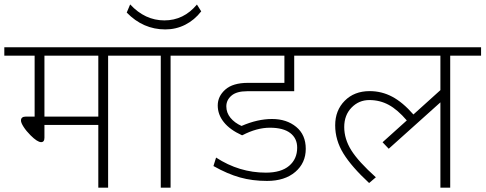

<svg xmlns="http://www.w3.org/2000/svg" viewBox="-35 -861 2228 881"><path d="M416.1 0V-287.7H168.9V-229Q168.9 -208.8 153.7 -208.8Q136.5 -208.8 105.2 -240.1Q85.4 -259.9 73.3 -278.8Q61.2 -297.8 61.2 -307.9Q61.2 -326.1 84.4 -326.1H123.9V-605.7H-15.2V-644.1H602.6V-605.7H461.1V0ZM416.1 -605.7H168.9V-326.1H416.1Z M702.7 0V-605.7H572.3V-644.1H889.3V-605.7H747.7V0ZM723.5 -726Q621.8 -726 546.5 -803.3L562.2 -840.7Q630.4 -767.4 719.2 -767.4Q807.9 -767.4 868.6 -840.2L888.3 -808.9Q857.4 -769 815 -747.5Q772.5 -726 723.5 -726Z M1190.1 -30.8Q1122.9 -30.8 1066 -46.8Q1009.1 -62.7 944.4 -99.1L956.5 -138Q1062.7 -68.8 1185 -68.8Q1254.8 -68.8 1291.7 -100.1Q1328.6 -131.4 1328.6 -183.5Q1328.6 -226.5 1296.5 -250.8Q1264.4 -275 1203.7 -275Q1143.1 -275 1077.4 -240.6H1074.8Q1020.2 -265.4 992.2 -300.3Q964.1 -335.2 964.1 -377.1Q964.1 -419.1 998.7 -449.9Q1033.4 -480.8 1103.1 -480.8H1270V-605.7H858.9V-644.1H1456.5V-605.7H1315V-442.4H1098.6Q1050.6 -442.4 1027 -422.1Q1003.5 -401.9 1003.5 -372.9Q1003.5 -343.8 1022.5 -320.5Q1041.5 -297.3 1073.3 -283.1Q1146.6 -315 1213.3 -315Q1280.1 -315 1324.1 -278.8Q1368 -242.7 1368 -178Q1368 -113.2 1319.8 -72Q1271.5 -30.8 1190.1 -30.8Z M1985.8 0V-391.3L1748.7 -178.5L1720.4 -208.3L1831.6 -308.4Q1789.2 -357.9 1748.5 -379.9Q1707.8 -401.9 1659.8 -401.9Q1611.7 -401.9 1578.1 -367.3Q1544.5 -332.7 1544.5 -278.1Q1544.5 -223.5 1576.8 -171.6Q1609.2 -119.8 1689.6 -47.5L1658.7 -21.2Q1578.4 -95.6 1540.7 -156.7Q1503 -217.9 1503 -286.1Q1503 -354.4 1546.8 -398.6Q1590.5 -442.9 1661.3 -442.9Q1716.4 -442.9 1764.7 -417.3Q1812.9 -391.8 1862 -335.7L1985.8 -447.4V-605.7H1426.2V-644.1H2172.4V-605.7H2030.8V0Z"/></svg>

Font: Khula Light
Style: Regular
Weight: 300
Designer: Erin McLaughlin, Steve Matteson
Version: Version 1.002;PS 1.0;hotconv 1.0.72;makeotf.lib2.5.5900; ttf